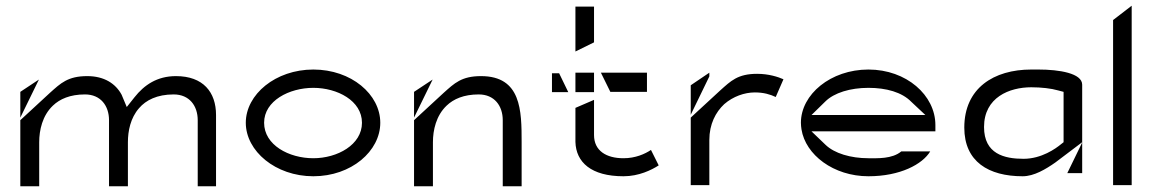

<svg xmlns="http://www.w3.org/2000/svg" viewBox="-20 -655 4032 671"><path d="M51 -4H117V-158C117 -200 128 -251 165 -286C189 -309 225 -325 277 -325C332 -325 361 -285 361 -235V-4H427V-158C427 -197 436 -243 466 -277C490 -305 529 -325 587 -325C642 -325 671 -285 671 -235V-4H735V-253C735 -333 690 -389 595 -389C529 -389 484 -358 450 -315L423 -281L405 -324C384 -363 344 -389 285 -389C217 -389 192 -364 155 -331L51 -235ZM116 -377 51 -334V-244Z M1309 -226C1309 -325 1208 -412 1075 -412C943 -412 839 -325 839 -226C839 -127 943 -39 1075 -39C1208 -39 1309 -127 1309 -226ZM1245 -226C1245 -149 1159 -102 1075 -102C990 -102 903 -148 903 -226C903 -303 991 -348 1075 -348C1159 -348 1245 -303 1245 -226Z M1427 -4H1493V-158C1493 -200 1504 -251 1541 -286C1565 -309 1601 -325 1653 -325C1708 -325 1737 -285 1737 -235V-4H1803V-158C1803 -268 1802 -389 1661 -389C1593 -389 1568 -364 1531 -331L1427 -235ZM1492 -377 1427 -334V-244Z M1991 -278V-159C1993 -88 2046 -39 2159 -39C2213 -39 2257 -61 2282 -77L2255 -131C2234 -117 2201 -102 2159 -102C2099 -102 2056 -128 2056 -183V-306ZM2113 -334H2241V-401H2080ZM2056 -507V-632H1991V-475ZM1934 -399H1909V-333H1966ZM1991 -401V-333H2056V-401Z M2459 -388V-401L2394 -357V-254ZM2394 -8H2459V-166C2459 -221 2481 -263 2511 -291C2542 -318 2582 -332 2618 -332C2649 -332 2672 -325 2691 -316L2718 -378C2700 -386 2667 -397 2626 -397C2558 -397 2534 -372 2497 -339L2394 -244Z M3015 -348C3077 -348 3132 -333 3165 -299L3214 -253H2816L2864 -300C2895 -331 2952 -348 3015 -348ZM3015 -39C3126 -39 3204 -81 3231 -126H3130C3098 -99 3046 -102 3015 -102C2953 -102 2896 -119 2865 -149L2816 -196H3249V-218C3249 -322 3148 -412 3015 -412C2883 -412 2779 -325 2779 -226C2779 -218 2780 -210 2781 -203C2795 -114 2893 -39 3015 -39Z M3668 -87 3762 -158V-359C3762 -399 3682 -412 3609 -412H3584C3453 -412 3350 -347 3350 -209C3350 -90 3435 -39 3554 -39C3594 -39 3635 -64 3668 -87ZM3678 -339 3697 -334V-158L3688 -151C3670 -136 3620 -100 3557 -100C3490 -100 3419 -117 3419 -211C3419 -315 3508 -350 3584 -350C3619 -350 3654 -346 3678 -339ZM3762 -158 3763 -159 3762 -157ZM3710 -50H3762V-157Z M3870 -8H3935V-635L3870 -585Z"/></svg>

Font: Charger Static
Style: 2
Weight: 1000
Designer: Jasper
Foundry: KineticPlasma Fonts/Cannot Into Space Fonts
Version: Version 1.1